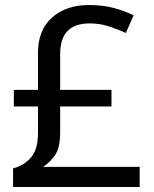

<svg xmlns="http://www.w3.org/2000/svg" viewBox="-20 -743 612 763"><path d="M334 -723Q389 -723 433 -711Q477 -699 511 -682L480 -612Q450 -626 413.5 -638Q377 -650 336 -650Q279 -650 249 -620.5Q219 -591 219 -525V-386H423V-320H219V-216Q219 -155 198 -125.5Q177 -96 151 -80H535V0H32V-74Q75 -85 103 -117Q131 -149 131 -215V-320H35V-386H131V-534Q131 -623 186.5 -673Q242 -723 334 -723Z"/></svg>

Font: Noto Sans Tamil Supplement
Style: Regular
Weight: 400
Designer: Ek Type
Foundry: Ek Type
Version: Version 2.001; ttfautohint (v1.8.4.7-5d5b)